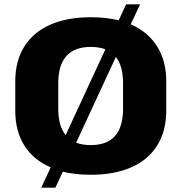

<svg xmlns="http://www.w3.org/2000/svg" viewBox="-20 -790 831 880"><path d="M396 11Q325 11 268 -3L234 70H169L212 -22Q211 -23 210 -24Q132 -58 91 -124Q50 -190 50 -283V-417Q50 -510 91 -576Q132 -642 209.5 -676.5Q287 -711 396 -711Q467 -711 524 -697L558 -770H622L579 -678Q581 -677 583 -677Q660 -642 701 -576Q742 -510 742 -417V-283Q742 -190 701 -124Q660 -58 582.5 -23.5Q505 11 396 11ZM281 -171 463 -564Q434 -575 396 -575Q322 -575 284.5 -533.5Q247 -492 247 -408V-292Q247 -212 281 -171ZM396 -125Q470 -125 507 -166.5Q544 -208 544 -292V-408Q544 -488 511 -529L329 -136Q358 -125 396 -125Z"/></svg>

Font: Pathway Extreme 8pt Thin 12pt ExtraBold
Style: Regular
Weight: 800
Version: Version 1.001;gftools[0.9.26]